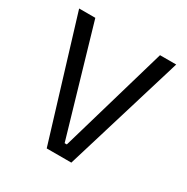

<svg xmlns="http://www.w3.org/2000/svg" viewBox="-149 -766 868 893"><g transform="rotate(30 285.0 -319.5)"><path d="M219.2 0 24.4 -639H111.3L279.2 -62.8H290.9L458.8 -639H545.7L351.4 0Z"/></g></svg>

Font: Anek Latin Medium
Style: Regular
Weight: 500
Designer: Yesha Goshar
Foundry: Ek Type
Version: Version 1.003